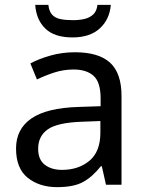

<svg xmlns="http://www.w3.org/2000/svg" viewBox="-20 -760 601 790"><path d="M288 -545Q386 -545 433 -502Q480 -459 480 -365V0H416L399 -76H395Q360 -32 321.5 -11Q283 10 215 10Q142 10 94 -28.5Q46 -67 46 -149Q46 -229 109 -272.5Q172 -316 303 -320L394 -323V-355Q394 -422 365 -448Q336 -474 283 -474Q241 -474 203 -461.5Q165 -449 132 -433L105 -499Q140 -518 188 -531.5Q236 -545 288 -545ZM314 -259Q214 -255 175.5 -227Q137 -199 137 -148Q137 -103 164.5 -82Q192 -61 235 -61Q303 -61 348 -98.5Q393 -136 393 -214V-262ZM436 -740Q431 -680 390.5 -643Q350 -606 278 -606Q204 -606 166.5 -642.5Q129 -679 125 -740H179Q182 -713 194.5 -699.5Q207 -686 228.5 -681.5Q250 -677 280 -677Q306 -677 327.5 -682Q349 -687 363.5 -700.5Q378 -714 381 -740Z"/></svg>

Font: Noto Sans Hanifi Rohingya
Style: Regular
Weight: 400
Designer: Monotype Design Team and DaltonMaag
Foundry: Google LLC
Version: Version 2.101